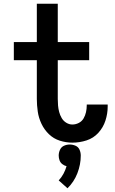

<svg xmlns="http://www.w3.org/2000/svg" viewBox="-20 -755 616 1027"><path d="M367 8Q406 8 443 -4Q480 -16 506 -44.5Q532 -73 544 -110Q556 -147 556 -185Q556 -191 556 -196H444Q444 -193 444 -191Q444 -173 440 -155Q436 -137 427 -121.5Q418 -106 401.5 -97.5Q385 -89 367 -89Q350 -89 334.5 -98.5Q319 -108 310 -123.5Q301 -139 296.5 -156Q292 -173 290.5 -190.5Q289 -208 289 -226V-433H457V-530H289V-735H177V-530H54V-433H177V-226Q177 -192 182 -158Q187 -124 202 -92.5Q217 -61 242 -37Q267 -13 300 -2.5Q333 8 367 8ZM341 252Q376 218 394 171.5Q412 125 412 77Q412 61 405.5 46Q399 31 384 24.5Q369 18 353 18Q337 18 322.5 24.5Q308 31 301 46Q294 61 294 77Q294 90 298.5 102.5Q303 115 313.5 123Q324 131 336 134Q330 155 319.5 174.5Q309 194 294 210Z"/></svg>

Font: Iosevka Sparkle Semibold
Style: Regular
Weight: 600
Designer: Belleve Invis
Foundry: Belleve Invis
Version: Version 4.5.0; ttfautohint (v1.8.3)